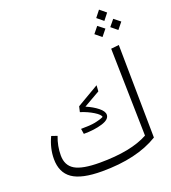

<svg xmlns="http://www.w3.org/2000/svg" viewBox="-178 -1151 1156 1296"><g transform="rotate(-20 400.0 -503.5)"><path d="M737 -82Q582 13 332 13Q185 13 119 -33Q53 -79 53 -176Q53 -253 89 -329L130 -315Q105 -251 105 -183Q105 -111 158.5 -79Q212 -47 337 -47Q562 -47 685 -115L671 -744L728 -750ZM295 -305Q361 -305 397 -312Q433 -319 459 -331Q458 -348 417.5 -373Q377 -398 326 -414L335 -453L494 -546L491 -503L374 -436Q423 -415 457 -388Q491 -361 491 -336Q491 -302 434.5 -284.5Q378 -267 301 -267ZM729 -983 692 -936 647 -973 684 -1020ZM798 -893 760 -846 715 -883 753 -929ZM681 -885 643 -838 598 -875 635 -921Z"/></g></svg>

Font: FiraGO Light
Style: Italic
Weight: 300
Italic angle: -8°
Designer: bBox Type GmbH
Foundry: bBox Type GmbH
Version: Version 1.001